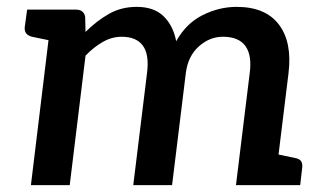

<svg xmlns="http://www.w3.org/2000/svg" viewBox="-20 -539 941 559"><path d="M70 0 132 -511H201Q224 -511 228 -490L229 -446Q261 -478 297 -498.5Q333 -519 378 -519Q428 -519 456 -492Q484 -465 493 -419Q522 -471 570 -495Q618 -519 669 -519Q753 -519 792 -467.5Q831 -416 820 -326L780 0H667L707 -326Q714 -378 694.5 -405Q675 -432 629 -432Q590 -432 558.5 -403.5Q527 -375 521 -326L481 0H368L408 -326Q415 -380 396 -406Q377 -432 334 -432Q306 -432 279.5 -417Q253 -402 229 -377L183 0ZM159 -511 136 -419 73 -432Q62 -435 56.5 -441.5Q51 -448 52 -460L59 -511ZM753 0 777 -92 839 -79Q851 -77 856 -70.5Q861 -64 860 -52L854 0Z"/></svg>

Font: Aleo SemiBold
Style: Italic
Weight: 600
Italic angle: -7°
Designer: Alessio Laiso
Foundry: Alessio Laiso
Version: Version 2.001;gftools[0.9.29]